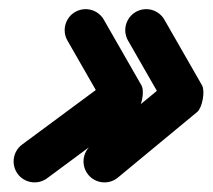

<svg xmlns="http://www.w3.org/2000/svg" viewBox="-20 -470 456 412"><path d="M141.4 -444.4C119.9 -432 112.4 -404.5 124.7 -383C151.7 -336 178.6 -289.1 205.5 -242.1C209.2 -235.5 215.3 -252.4 219 -269.8C222.6 -287.2 223.8 -305.2 217.7 -300.6C154.3 -253.7 90.9 -206.7 27.4 -159.8C7.5 -145 3.3 -116.8 18 -96.8C32.8 -76.9 61 -72.7 81 -87.4C81 -87.4 81 -87.4 81 -87.4C144.4 -134.4 207.8 -181.4 271.3 -228.3C277.4 -232.8 282.3 -244.2 284.8 -256C287.3 -267.9 287.3 -280.3 283.5 -286.9C256.6 -333.8 229.7 -380.8 202.8 -427.7C190.5 -449.3 163 -456.7 141.4 -444.4ZM271.4 -444.4C249.9 -432 242.4 -404.5 254.7 -383C281.7 -336 308.6 -289.1 335.5 -242.1C339 -236 344.3 -252.5 347.3 -269.4C350.4 -286.3 351.3 -303.7 345.8 -299.2C289.1 -252.2 232.3 -205.2 175.5 -158.3C156.4 -142.5 153.7 -114.1 169.5 -94.9C185.4 -75.8 213.7 -73.1 232.9 -88.9C232.9 -88.9 232.9 -88.9 232.9 -88.9C289.7 -135.9 346.4 -182.9 403.2 -229.8C408.6 -234.3 413 -245.5 415.1 -257.1C417.2 -268.7 417.1 -280.7 413.5 -286.9C386.6 -333.8 359.7 -380.8 332.8 -427.7C320.5 -449.3 293 -456.7 271.4 -444.4Z"/></svg>

Font: FRB American Cursive Guidelines Black
Style: Bold Italic
Weight: 900
Italic angle: -25°
Version: Version 2.0;Modular Font Editor K font №1